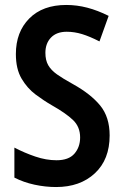

<svg xmlns="http://www.w3.org/2000/svg" viewBox="-20 -744 499 774"><path d="M422 -198Q422 -101 362.5 -45.5Q303 10 206 10Q163 10 119 0.5Q75 -9 38 -28V-149Q78 -128 122 -113Q166 -98 208 -98Q257 -98 280 -124.5Q303 -151 303 -190Q303 -233 274 -260.5Q245 -288 190 -319Q157 -338 123.5 -363Q90 -388 67 -427Q44 -466 44 -526Q44 -615 98 -669.5Q152 -724 247 -724Q290 -724 332 -713Q374 -702 418 -680L381 -577Q342 -597 311 -606.5Q280 -616 249 -616Q208 -616 185.5 -592.5Q163 -569 163 -531Q163 -501 174.5 -481Q186 -461 210 -444Q234 -427 274 -405Q346 -365 384 -318.5Q422 -272 422 -198Z"/></svg>

Font: Noto Sans Kannada Condensed SemiBold
Style: Regular
Weight: 600
Width: 3
Designer: Jelle Bosma - Monotype Design Team
Foundry: Monotype Imaging Inc.
Version: Version 2.005; ttfautohint (v1.8.4.7-5d5b)